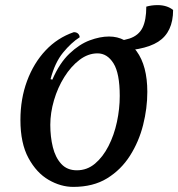

<svg xmlns="http://www.w3.org/2000/svg" viewBox="-20 -717 698 752"><path d="M267 15Q218 15 170.5 -12.5Q123 -40 91.5 -98Q60 -156 60 -247Q60 -330 86 -400Q112 -470 158.5 -519.5Q205 -569 269 -591Q280 -591 286 -585Q292 -579 292 -571Q259 -550 227 -511Q195 -472 178 -407L185 -405Q213 -470 252 -507Q291 -544 331.5 -559Q372 -574 407 -574Q473 -574 515 -516.5Q557 -459 557 -357Q557 -293 540.5 -227.5Q524 -162 489 -107Q454 -52 399.5 -18.5Q345 15 267 15ZM281 -50Q321 -50 352 -76Q383 -102 405 -145Q427 -188 438 -239.5Q449 -291 449 -341Q449 -430 424.5 -469Q400 -508 362 -508Q325 -508 291.5 -482.5Q258 -457 232 -415.5Q206 -374 191.5 -324.5Q177 -275 177 -228Q177 -181 187 -140.5Q197 -100 220 -75Q243 -50 281 -50ZM407 -516 387 -554Q451 -554 487 -566Q523 -578 538 -608Q553 -638 553 -691Q574 -697 597 -697Q634 -697 658 -678Q658 -591 599.5 -553.5Q541 -516 407 -516Z"/></svg>

Font: Merienda Medium
Style: Regular
Weight: 500
Designer: Eduardo Rodriguez Tunni
Foundry: Eduardo Rodriguez Tunni
Version: Version 2.001; ttfautohint (v1.8.4.7-5d5b)